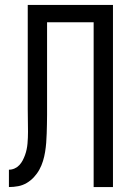

<svg xmlns="http://www.w3.org/2000/svg" viewBox="-20 -755 540 775"><path d="M16 0V-70Q28 -70 39 -75Q50 -80 58 -88.5Q66 -97 71.5 -107.5Q77 -118 81 -129Q85 -140 87.5 -152Q90 -164 91 -175.5Q92 -187 92.5 -199Q93 -211 93 -223Q93 -246 92.5 -269Q92 -292 92 -315V-735H436V0H358V-665H170V-291Q170 -272 169.5 -253.5Q169 -235 168.5 -216Q168 -197 166.5 -178.5Q165 -160 162 -141.5Q159 -123 153.5 -105Q148 -87 139 -70.5Q130 -54 117 -40Q104 -26 88 -16.5Q72 -7 53.5 -3.5Q35 0 16 0Z"/></svg>

Font: Iosevka Algr
Style: Regular
Weight: 400
Monospace: yes
Designer: Belleve Invis
Foundry: Belleve Invis
Version: Version 26.0.2; ttfautohint (v1.8.3)